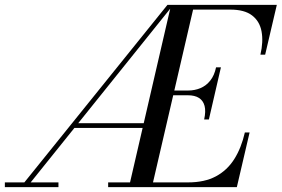

<svg xmlns="http://www.w3.org/2000/svg" viewBox="-45 -770 1159 790"><path d="M39.5 0 644 -750H668L65.5 0ZM-25 0V-19.5H195.5V0ZM260 -243.5V-263H554.5V-243.5ZM400 0V-19.5H728.5Q797 -19.5 843.5 -44.5Q890 -69.5 919 -115.5Q948 -161.5 962.5 -225H982L929.5 0ZM485.5 0 659 -750H754L580 0ZM795 -278.5Q802.5 -312 796.8 -334Q791 -356 773.8 -367Q756.5 -378 728 -378H657V-397.5H728Q756.5 -397.5 780 -407.5Q803.5 -417.5 820.2 -438.5Q837 -459.5 844 -493H864L814.5 -278.5ZM1026.5 -545Q1039 -598.5 1031.2 -640.5Q1023.5 -682.5 992.2 -706.5Q961 -730.5 902.5 -730.5H678.5V-750H1094L1046 -545Z"/></svg>

Font: Bodoni Moda SC 11pt
Style: Italic
Weight: 400
Italic angle: -13°
Version: Version 2.005